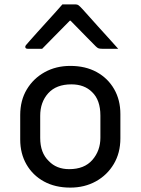

<svg xmlns="http://www.w3.org/2000/svg" viewBox="-20 -843 640 874"><path d="M300 -543Q369 -543 420 -515Q471 -487 499.5 -437.5Q528 -388 528 -324V-213Q528 -147 498 -96.5Q468 -46 416.5 -17.5Q365 11 300 11Q231 11 180 -17Q129 -45 100.5 -94.5Q72 -144 72 -208V-319Q72 -386 102 -436Q132 -486 183.5 -514.5Q235 -543 300 -543ZM305 -459Q236 -459 199.5 -418.5Q163 -378 163 -316V-215Q163 -147 202 -110Q237 -73 295 -73Q364 -73 400.5 -115Q437 -157 437 -216V-317Q437 -388 399 -424Q364 -459 305 -459ZM264 -823H324Q332 -823 337.5 -819Q343 -815 356 -801Q364 -792 382.5 -771.5Q401 -751 425 -724Q449 -697 474 -670Q499 -643 518 -621H445Q434 -621 428.5 -623Q423 -625 416 -632Q405 -643 375 -673.5Q345 -704 301 -749H298Q255 -706 225.5 -675.5Q196 -645 172 -621H106Q95 -621 95 -630Q95 -634 99 -638.5Q103 -643 116 -658Q128 -672 148.5 -694.5Q169 -717 191.5 -742Q214 -767 234 -789Q254 -811 264 -823Z"/></svg>

Font: Recursive Mn Lnr St
Style: Regular
Weight: 400
Monospace: yes
Version: Version 1.079;hotconv 1.0.112;makeotfexe 2.5.65598; ttfautoh